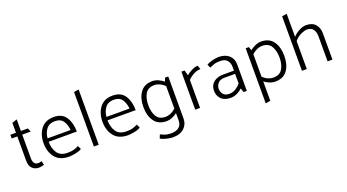

<svg xmlns="http://www.w3.org/2000/svg" viewBox="-62 -1395 4165 2304"><g transform="rotate(-20 2020.0 -242.5)"><path d="M265 -428H156V-123Q156 -87 171.5 -64Q187 -41 224 -41Q235 -41 247.5 -44.5Q260 -48 265 -50L277 1Q267 3 249.5 8Q232 13 211 13Q158 13 125.5 -20Q93 -53 93 -116V-428H22L21 -475H93V-601L156 -623V-475H244Z M784 -239H424Q425 -152 464.5 -94.5Q504 -37 594 -37Q647 -37 679.5 -47.5Q712 -58 737 -71L758 -25Q728 -6 677 3.5Q626 13 597 13Q478 13 419.5 -59.5Q361 -132 361 -245Q362 -354 418 -426Q474 -498 581 -498Q688 -498 736 -424Q784 -350 784 -239ZM721 -282Q714 -353 682 -399.5Q650 -446 578 -446Q506 -446 469.5 -399.5Q433 -353 426 -282Z M915 0V-696L977 -706V0Z M1536 -239H1176Q1177 -152 1216.5 -94.5Q1256 -37 1346 -37Q1399 -37 1431.5 -47.5Q1464 -58 1489 -71L1510 -25Q1480 -6 1429 3.5Q1378 13 1349 13Q1230 13 1171.5 -59.5Q1113 -132 1113 -245Q1114 -354 1170 -426Q1226 -498 1333 -498Q1440 -498 1488 -424Q1536 -350 1536 -239ZM1473 -282Q1466 -353 1434 -399.5Q1402 -446 1330 -446Q1258 -446 1221.5 -399.5Q1185 -353 1178 -282Z M1978 -386Q1947 -415 1913 -430Q1879 -445 1849 -445Q1767 -445 1732.5 -387.5Q1698 -330 1698 -242Q1698 -154 1732.5 -97Q1767 -40 1849 -40Q1879 -40 1913 -54.5Q1947 -69 1978 -98ZM2041 53Q2041 125 1990.5 173Q1940 221 1845 221Q1816 221 1767 210Q1718 199 1690 180L1709 134Q1734 146 1763 157Q1792 168 1843 169Q1904 169 1941 140.5Q1978 112 1978 52V-40Q1949 -16 1912.5 -1.5Q1876 13 1843 13Q1737 13 1686 -58.5Q1635 -130 1635 -241Q1635 -353 1686 -425.5Q1737 -498 1843 -498Q1878 -498 1915.5 -481.5Q1953 -465 1983 -440L2000 -485H2041Z M2209 0V-485H2250L2268 -418Q2294 -440 2336.5 -462.5Q2379 -485 2417 -485L2434 -436Q2388 -436 2343.5 -411.5Q2299 -387 2271 -356V0Z M2559 -136Q2559 -102 2582 -70Q2605 -38 2659 -38Q2706 -38 2743.5 -62Q2781 -86 2806 -117V-240H2669Q2615 -240 2587 -209Q2559 -178 2559 -136ZM2532 -456Q2560 -475 2608.5 -486.5Q2657 -498 2687 -498Q2770 -498 2819 -454.5Q2868 -411 2868 -340V0H2827L2809 -52Q2786 -28 2745 -7.5Q2704 13 2661 13Q2579 13 2538.5 -30Q2498 -73 2498 -136Q2498 -205 2546.5 -243.5Q2595 -282 2671 -281H2806V-330Q2806 -380 2777.5 -413Q2749 -446 2690 -446Q2637 -446 2607 -435Q2577 -424 2551 -412Z M3092 -98Q3123 -69 3157.5 -54.5Q3192 -40 3222 -40Q3304 -40 3339 -96.5Q3374 -153 3374 -241Q3374 -330 3339 -387.5Q3304 -445 3222 -445Q3192 -445 3157.5 -430Q3123 -415 3092 -386ZM3030 219V-485H3071L3086 -440Q3117 -464 3154.5 -481Q3192 -498 3227 -498Q3334 -498 3384.5 -425.5Q3435 -353 3435 -242Q3435 -131 3384.5 -59Q3334 13 3227 13Q3193 13 3157.5 -1.5Q3122 -16 3092 -40V208Z M3572 0V-696L3634 -706V-411Q3665 -446 3712.5 -472Q3760 -498 3805 -498Q3883 -498 3922.5 -452.5Q3962 -407 3962 -337V-1H3900V-325Q3900 -375 3875.5 -409.5Q3851 -444 3798 -445Q3766 -445 3717 -422Q3668 -399 3634 -356V0Z"/></g></svg>

Font: Palanquin Light
Style: Regular
Weight: 300
Designer: Pria Ravichandran
Version: Version 1.0.4